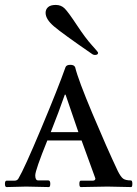

<svg xmlns="http://www.w3.org/2000/svg" viewBox="-56 -757 557 779"><path d="M129 -705Q129 -719 139 -728Q149 -737 170.5 -737Q192 -737 206.5 -722.5Q221 -708 256 -655Q291 -602 316.5 -574Q342 -546 342 -543Q342 -534 329 -534Q324 -534 319 -537Q197 -621 163 -650Q129 -679 129 -705ZM50 0 -29 2Q-36 2 -36 -11Q-36 -24 -29 -24H3Q14 -24 19 -33Q42 -71 111 -235.5Q180 -400 210 -485Q214 -494 229.5 -494Q245 -494 249 -484Q261 -434 319.5 -295Q378 -156 422 -63Q434 -39 444 -32Q454 -25 475 -25Q481 -25 481 -11.5Q481 2 476 2L380 0L272 2Q266 2 266 -11Q266 -24 272 -24H320Q331 -24 331 -33Q331 -34 275 -187H136Q87 -66 87 -45.5Q87 -25 99 -25H140Q148 -25 148 -11.5Q148 2 142 2Q142 2 50 0ZM262 -221Q259 -230 210 -373H207Q183 -304 150 -221Z"/></svg>

Font: Sedan SC
Style: Regular
Weight: 400
Designer: Sebastian Salazar
Foundry: Sebastian Salazar
Version: Version 1.001